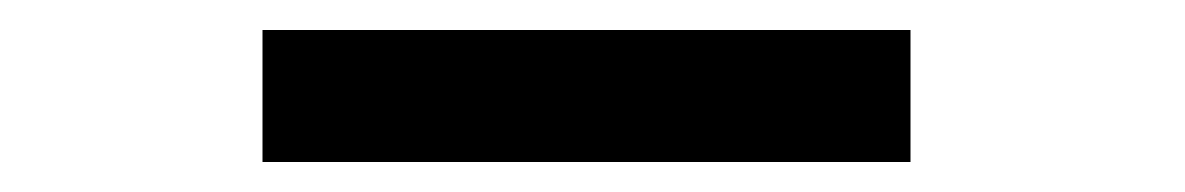

<svg xmlns="http://www.w3.org/2000/svg" viewBox="-20 -671 790 128"><path d="M155 -563V-651H587V-563Z"/></svg>

Font: Inconsolata ExtraExpanded ExtraBold
Style: Regular
Weight: 800
Width: 8
Monospace: yes
Designer: Raph Levien, Cyreal, Brenton Simpson
Foundry: Raph Levien, Cyreal, Google
Version: Version 3.001; ttfautohint (v1.8.2.53-6de2)